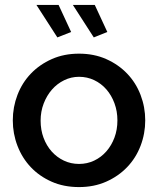

<svg xmlns="http://www.w3.org/2000/svg" viewBox="-20 -750 642 780"><path d="M276 -730H365L416 -620L361 -598ZM128 -730H218L269 -620L213 -598ZM301 10Q239 10 189.5 -12Q140 -34 105 -71Q70 -108 51 -157.5Q32 -207 32 -261Q32 -315 51 -364.5Q70 -414 105.5 -451Q141 -488 190.5 -510Q240 -532 301 -532Q362 -532 411.5 -510Q461 -488 496.5 -451Q532 -414 551 -364.5Q570 -315 570 -261Q570 -207 551 -157.5Q532 -108 496.5 -71Q461 -34 411.5 -12Q362 10 301 10ZM145 -260Q145 -222 157 -190Q169 -158 190 -134.5Q211 -111 239.5 -97.5Q268 -84 301 -84Q334 -84 362.5 -97.5Q391 -111 412 -135Q433 -159 445 -191Q457 -223 457 -261Q457 -298 445 -330.5Q433 -363 412 -387Q391 -411 362.5 -424.5Q334 -438 301 -438Q269 -438 240.5 -424Q212 -410 191 -386Q170 -362 157.5 -329.5Q145 -297 145 -260Z"/></svg>

Font: IngvarSans
Style: Regular
Weight: 600
Version: Version 3.000